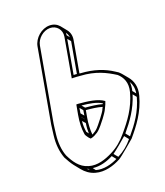

<svg xmlns="http://www.w3.org/2000/svg" viewBox="-161 -937 962 1121"><g transform="rotate(-20 319.5 -376.0)"><path d="M340 -738 297 -494H304C321 -494 333 -492 350 -491C441 -486 501 -456 556 -421C584 -396 604 -358 589 -302C565 -212 516 -148 465 -88C436 -53 402 -24 361 -4C319 17 266 36 215 21C161 6 133 -40 112 -83C97 -121 93 -170 99 -219L103 -252C104 -262 105 -271 107 -282L188 -738C195 -779 236 -814 277 -814C318 -814 347 -779 340 -738ZM280 -342H270L259 -282C251 -238 250 -198 255 -167C255 -157 262 -150 264 -146C269 -138 274 -132 281 -126C291 -128 298 -130 306 -134L327 -146C352 -164 369 -191 386 -211C396 -226 411 -243 420 -265C428 -280 431 -288 436 -303C399 -330 339 -337 280 -342ZM303 -247 311 -292C345 -289 381 -285 410 -276C409 -274 407 -271 406 -269C399 -250 386 -237 374 -219C356 -198 341 -173 320 -158L301 -146C300 -146 299 -145 298 -145C295 -173 297 -216 303 -247ZM288 -244V-243L272 -262V-263ZM292 -265 275 -285 280 -317 297 -297C295 -286 294 -276 292 -265ZM285 -221C281 -197 280 -176 281 -158L270 -172C267 -192 265 -214 268 -240ZM368 -700 334 -508C328 -509 321 -509 314 -509L351 -720ZM369 -724 355 -741C356 -746 356 -751 356 -756C363 -747 367 -736 369 -724ZM617 -263C594 -178 549 -117 501 -60L481 -85C528 -141 573 -202 599 -285ZM621 -283 604 -304C609 -324 610 -343 608 -359C620 -339 626 -314 621 -283ZM490 -47C465 -16 432 11 396 29L375 4C398 -12 450 -56 469 -73ZM381 37C342 56 292 70 246 57L233 40C279 46 325 31 361 12ZM214 43C208 40 203 36 198 32L207 35ZM582 -418C577 -424 572 -428 567 -433C565 -435 552 -442 550 -444C499 -478 437 -500 354 -505C352 -505 351 -506 349 -506L384 -703C388 -728 382 -750 368 -767L339 -803C325 -819 305 -829 280 -829C230 -829 182 -787 173 -738L92 -282C90 -271 89 -261 88 -251L84 -219C77 -162 83 -116 98 -75C109 -55 120 -34 135 -15L164 21C182 43 206 62 238 71C293 87 352 68 395 45C411 37 505 -44 505 -44C556 -104 608 -171 633 -265C647 -317 633 -356 611 -383ZM296 -326C342 -322 389 -314 418 -295L416 -291C385 -300 347 -304 312 -307Z"/></g></svg>

Font: Blanket
Style: Ugh
Weight: 900
Foundry: Cannot Into Space Fonts
Version: Version 0.9